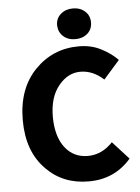

<svg xmlns="http://www.w3.org/2000/svg" viewBox="-58 -900 699 958"><g transform="rotate(-5 291.0 -421.5)"><path d="M136.2 -73.2Q45.9 -163.6 45.9 -320.8Q45.9 -478 135.7 -571.3Q225.6 -664.1 356.9 -664.1Q418 -664.1 467.3 -638.7Q516.6 -613.3 549.8 -579.1L469.2 -487.8Q415.5 -537.1 353 -537.1Q290 -537.1 243.7 -480Q196.8 -422.9 196.8 -324.7Q197.3 -226.1 240.2 -170.4Q283.2 -115.2 354 -115.2Q424.8 -115.2 479 -172.9L560.1 -84Q478.5 11.2 349.1 11.7Q219.7 12.2 136.2 -73.2ZM257.8 -778.3Q257.8 -812.5 282.2 -833.5Q306.6 -855 342.8 -855Q379.9 -855 403.8 -833.5Q427.7 -812 427.7 -777.8Q427.7 -744.1 404.3 -722.7Q379.9 -701.2 342.8 -701.2Q305.7 -701.2 282.2 -722.7Q258.8 -744.1 257.8 -778.3Z"/></g></svg>

Font: SourceSansPro-Bold
Style: Bold
Weight: 700
Designer: Paul D. Hunt
Foundry: Adobe Systems Incorporated
Version: Version 1.050;PS Version 1.000;hotconv 1.0.70;makeotf.lib2.5